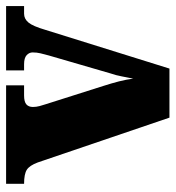

<svg xmlns="http://www.w3.org/2000/svg" viewBox="7 -583 576 630"><g transform="rotate(-90 295.0 -268.0)"><path d="M77 -432Q67 -459 53 -468Q39 -477 7 -477V-536H330V-477H297Q276 -477 267.5 -469.5Q259 -462 259 -448Q259 -437 262 -426Q265 -415 268 -406L328 -217Q337 -189 343 -165.5Q349 -142 352 -119Q356 -138 359.5 -157Q363 -176 369 -193L428 -396Q432 -411 435 -423Q438 -435 438 -449Q438 -460 429 -468.5Q420 -477 399 -477H379V-536H590V-477H565Q548 -477 536 -462.5Q524 -448 512 -407L385 0H224Z"/></g></svg>

Font: Noto Serif Armenian SemiCondensed Black
Style: Regular
Weight: 900
Width: 4
Designer: Monotype Design Team
Foundry: Monotype Imaging Inc.
Version: Version 2.008; ttfautohint (v1.8.4.7-5d5b)